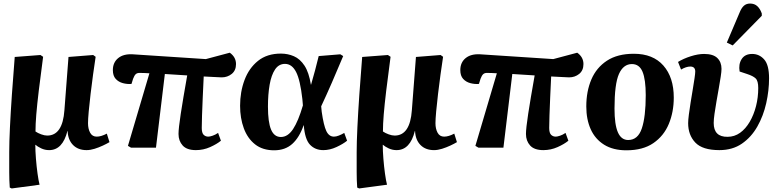

<svg xmlns="http://www.w3.org/2000/svg" viewBox="-20 -832 4401 1082"><path d="M46 230 35 225Q32 185 32 138.5Q32 92 32 25Q32 -30 36 -113.5Q40 -197 47 -298.5Q54 -400 63 -511L208 -522L223 -512Q208 -400 198.5 -321Q189 -242 184.5 -187Q180 -132 180 -91Q193 -82 212 -75Q231 -68 246 -68Q333 -68 343 -211L366 -511L505 -522L519 -512Q512 -467 504.5 -412Q497 -357 490.5 -302.5Q484 -248 480 -204Q476 -160 476 -138Q476 -106 488 -84Q500 -62 525 -62Q550 -62 582 -79L597 -31Q582 -22 559.5 -11.5Q537 -1 513 6.5Q489 14 468 14Q420 14 391.5 -15Q363 -44 361 -94H360Q333 14 257 14Q233 14 212 4Q191 -6 180 -16H179Q179 18 182.5 62Q186 106 191.5 146Q197 186 203 209Z M1084 14Q1033 14 1009.5 -12Q986 -38 986 -77Q986 -108 998.5 -190Q1011 -272 1035 -407Q1004 -409 972 -411Q940 -413 909 -415L859 0H718L701 -10L822 -419Q806 -420 793.5 -420.5Q781 -421 770 -421Q754 -422 745.5 -414.5Q737 -407 730 -388L721 -359Q697 -357 672.5 -363.5Q648 -370 632 -387.5Q616 -405 616 -437Q616 -480 646 -504.5Q676 -529 728 -526L1140 -499L1275 -535Q1310 -510 1310 -471Q1310 -435 1286 -415.5Q1262 -396 1229 -396Q1214 -397 1187 -398Q1160 -399 1128 -401Q1125 -339 1122.5 -282.5Q1120 -226 1118.5 -181.5Q1117 -137 1117 -111Q1117 -83 1127.5 -72.5Q1138 -62 1154 -62Q1162 -62 1177.5 -67Q1193 -72 1209 -83L1225 -39Q1202 -20 1164 -3Q1126 14 1084 14Z M1525 15Q1460 15 1417.5 -18.5Q1375 -52 1354 -109Q1333 -166 1333 -236Q1333 -314 1358 -381Q1383 -448 1434 -489Q1485 -530 1563 -530Q1602 -530 1636.5 -515Q1671 -500 1696 -462Q1721 -424 1732 -355H1733Q1745 -397 1755.5 -435.5Q1766 -474 1776 -516L1898 -526L1914 -516Q1881 -437 1850.5 -367Q1820 -297 1790 -233L1793 -202Q1804 -125 1819 -93.5Q1834 -62 1862 -62Q1874 -62 1889.5 -68Q1905 -74 1920 -83L1936 -39Q1914 -21 1876.5 -3.5Q1839 14 1802 14Q1756 14 1727 -16.5Q1698 -47 1692 -126H1691Q1667 -57 1627 -21Q1587 15 1525 15ZM1563 -60Q1602 -60 1631.5 -104.5Q1661 -149 1687 -238L1684 -273Q1672 -381 1648.5 -426.5Q1625 -472 1586 -472Q1551 -472 1530 -440.5Q1509 -409 1499.5 -354.5Q1490 -300 1490 -231Q1490 -144 1507.5 -102Q1525 -60 1563 -60Z M2004 230 1993 225Q1990 185 1990 138.5Q1990 92 1990 25Q1990 -30 1994 -113.5Q1998 -197 2005 -298.5Q2012 -400 2021 -511L2166 -522L2181 -512Q2166 -400 2156.5 -321Q2147 -242 2142.5 -187Q2138 -132 2138 -91Q2151 -82 2170 -75Q2189 -68 2204 -68Q2291 -68 2301 -211L2324 -511L2463 -522L2477 -512Q2470 -467 2462.5 -412Q2455 -357 2448.5 -302.5Q2442 -248 2438 -204Q2434 -160 2434 -138Q2434 -106 2446 -84Q2458 -62 2483 -62Q2508 -62 2540 -79L2555 -31Q2540 -22 2517.5 -11.5Q2495 -1 2471 6.5Q2447 14 2426 14Q2378 14 2349.5 -15Q2321 -44 2319 -94H2318Q2291 14 2215 14Q2191 14 2170 4Q2149 -6 2138 -16H2137Q2137 18 2140.5 62Q2144 106 2149.5 146Q2155 186 2161 209Z M3042 14Q2991 14 2967.5 -12Q2944 -38 2944 -77Q2944 -108 2956.5 -190Q2969 -272 2993 -407Q2962 -409 2930 -411Q2898 -413 2867 -415L2817 0H2676L2659 -10L2780 -419Q2764 -420 2751.5 -420.5Q2739 -421 2728 -421Q2712 -422 2703.5 -414.5Q2695 -407 2688 -388L2679 -359Q2655 -357 2630.5 -363.5Q2606 -370 2590 -387.5Q2574 -405 2574 -437Q2574 -480 2604 -504.5Q2634 -529 2686 -526L3098 -499L3233 -535Q3268 -510 3268 -471Q3268 -435 3244 -415.5Q3220 -396 3187 -396Q3172 -397 3145 -398Q3118 -399 3086 -401Q3083 -339 3080.5 -282.5Q3078 -226 3076.5 -181.5Q3075 -137 3075 -111Q3075 -83 3085.5 -72.5Q3096 -62 3112 -62Q3120 -62 3135.5 -67Q3151 -72 3167 -83L3183 -39Q3160 -20 3122 -3Q3084 14 3042 14Z M3510 15Q3435 15 3384.5 -16.5Q3334 -48 3309 -103.5Q3284 -159 3284 -232Q3284 -317 3312.5 -384Q3341 -451 3400.5 -490Q3460 -529 3552 -529Q3660 -529 3718.5 -462.5Q3777 -396 3777 -282Q3777 -201 3749 -133.5Q3721 -66 3662 -25.5Q3603 15 3510 15ZM3520 -43Q3575 -43 3597 -108.5Q3619 -174 3619 -296Q3619 -384 3601 -427.5Q3583 -471 3541 -471Q3493 -471 3468 -415Q3443 -359 3443 -220Q3443 -130 3462 -86.5Q3481 -43 3520 -43Z M4034 14Q3939 14 3898.5 -28.5Q3858 -71 3858 -138Q3858 -155 3862 -186.5Q3866 -218 3872 -255Q3878 -292 3884 -328Q3890 -364 3894 -391Q3898 -418 3898 -429Q3898 -457 3870 -457Q3847 -457 3818 -440L3801 -483Q3832 -502 3873 -515Q3914 -528 3948 -528Q3999 -528 4022.5 -505Q4046 -482 4046 -444Q4046 -429 4041.5 -399.5Q4037 -370 4030.5 -333.5Q4024 -297 4017.5 -259.5Q4011 -222 4006.5 -190.5Q4002 -159 4002 -139Q4002 -60 4080 -61Q4119 -61 4150.5 -83.5Q4182 -106 4205 -145.5Q4228 -185 4240.5 -234Q4253 -283 4253 -336Q4253 -376 4238.5 -390Q4224 -404 4190 -415L4148 -429Q4141 -470 4159.5 -499Q4178 -528 4219 -528Q4259 -528 4286.5 -497Q4314 -466 4314 -391Q4314 -322 4298 -250.5Q4282 -179 4248 -119Q4214 -59 4161 -22.5Q4108 14 4034 14ZM4109 -576 4076 -592 4147 -759Q4158 -787 4172 -799.5Q4186 -812 4207 -812Q4232 -812 4248 -797Q4264 -782 4273 -756V-743Z"/></svg>

Font: Literata 36pt
Style: Bold Italic
Weight: 700
Italic angle: -2°
Designer: Latin by Veronika Burian and Jose Scaglione. Greek by Irene Vlachou. Cyrillic by Vera Evstafieva
Foundry: TypeTogether
Version: Version 3.002